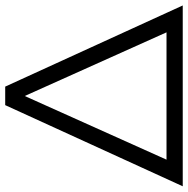

<svg xmlns="http://www.w3.org/2000/svg" viewBox="-12 -728 740 757"><g transform="rotate(-90 358.5 -350.0)"><path d="M2 0 322 -700H395L715 0ZM107 -64H609L358 -623Z"/></g></svg>

Font: Montserrat
Style: Regular
Weight: 400
Designer: Julieta Ulanovsky
Foundry: Julieta Ulanovsky
Version: Version 9.000; ttfautohint (v1.8.4.7-5d5b)